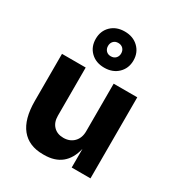

<svg xmlns="http://www.w3.org/2000/svg" viewBox="-200 -976 1044 1124"><g transform="rotate(30 322.5 -414.0)"><path d="M407.2 -635.5Q371.6 -601.1 314.9 -601.1Q258.3 -601.1 223.1 -635.3Q188 -669.4 188 -723.1Q188 -776.9 223.1 -811Q258.3 -845.2 314.9 -845.2Q371.6 -845.2 407.2 -810.8Q442.9 -776.4 442.9 -723.1Q442.9 -669.9 407.2 -635.5ZM314.9 -678.2Q335.4 -678.2 347.7 -690.9Q359.9 -703.6 359.9 -723.1Q359.9 -742.7 347.7 -755.4Q335.4 -768.1 314.9 -768.1Q294.9 -768.1 283 -755.4Q271 -742.7 271 -723.1Q271 -703.6 283 -690.9Q294.9 -678.2 314.9 -678.2ZM265.1 17.1H257.8Q162.1 17.1 111.6 -44.9Q61 -106.9 61 -230V-547.9H221.2V-222.2Q221.2 -177.7 246.1 -151.9Q271 -126 313 -126Q356.4 -126 383.3 -153.3Q410.2 -180.7 410.2 -226.1V-547.9H569.8V0H442.9V-126Q408.7 17.1 265.1 17.1Z"/></g></svg>

Font: Sora
Style: Bold
Weight: 700
Designer: Jonathan Barnbrook, Julián Moncada
Foundry: Barnbrook Fonts
Version: Version 2.000